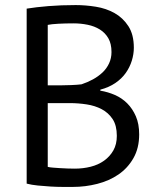

<svg xmlns="http://www.w3.org/2000/svg" viewBox="-20 -728 624 756"><path d="M507 -540Q507 -515 499 -489Q491 -463 475 -440.5Q459 -418 434 -401Q409 -384 375 -375V-371Q405 -366 432.5 -354Q460 -342 481 -321Q502 -300 515 -270Q528 -240 528 -199Q528 -145 505.5 -105.5Q483 -66 446.5 -41Q410 -16 363 -4Q316 8 267 8Q250 8 227 8Q204 8 179 6.5Q154 5 129 2.5Q104 0 85 -5V-694Q122 -700 171 -704Q220 -708 278 -708Q317 -708 357.5 -701.5Q398 -695 431 -676.5Q464 -658 485.5 -625Q507 -592 507 -540ZM275 -64Q307 -64 337 -71.5Q367 -79 390 -95.5Q413 -112 426.5 -136Q440 -160 440 -193Q440 -234 423.5 -259Q407 -284 380.5 -298Q354 -312 321 -317Q288 -322 255 -322H168V-71Q175 -69 188 -68Q201 -67 216 -66Q231 -65 247 -64.5Q263 -64 275 -64ZM220 -392Q237 -392 261 -393Q285 -394 301 -396Q325 -404 346 -415.5Q367 -427 383.5 -442.5Q400 -458 409.5 -478.5Q419 -499 419 -523Q419 -556 406.5 -577.5Q394 -599 373 -612Q352 -625 325 -630.5Q298 -636 270 -636Q237 -636 209.5 -634.5Q182 -633 168 -630V-392Z"/></svg>

Font: PT Sans
Style: Regular
Weight: 400
Designer: A.Korolkova, O.Umpeleva, V.Yefimov
Foundry: ParaType Ltd
Version: Version 2.003